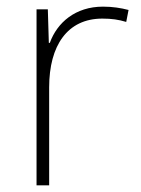

<svg xmlns="http://www.w3.org/2000/svg" viewBox="-20 -558 423 578"><path d="M290 -538C207 -538 152 -490 130 -429H127L124 -530H90V0H128V-295C128 -421 183 -502 288 -502C316 -502 337 -499 360 -492L367 -528C344 -534 319 -538 290 -538Z"/></svg>

Font: Noto Sans Sinhala UI ExtraLight
Style: Regular
Weight: 200
Designer: Jelle Bosma - Monotype Design Team
Foundry: Monotype Imaging Inc.
Version: Version 2.006